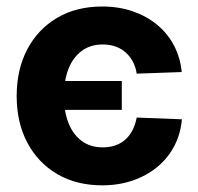

<svg xmlns="http://www.w3.org/2000/svg" viewBox="-20 -553 603 585"><path d="M291.5 11.7Q212.9 11.7 154.3 -22.7Q95.7 -57.1 63.2 -118.4Q30.8 -179.7 30.8 -260.3Q30.8 -341.3 63.2 -402.8Q95.7 -464.4 154.3 -498.8Q212.9 -533.2 291.5 -533.2Q341.8 -533.2 384.3 -518.6Q426.8 -503.9 458.7 -477.5Q490.7 -451.2 510 -414.6Q529.3 -377.9 533.7 -333.5L396.5 -328.6Q393.6 -348.6 385 -364.7Q376.5 -380.9 363.3 -392.8Q350.1 -404.8 332.5 -411.1Q314.9 -417.5 293 -417.5Q255.4 -417.5 229 -397.9Q202.6 -378.4 188.7 -343.3Q174.8 -308.1 174.8 -260.3Q174.8 -213.4 188.7 -178.2Q202.6 -143.1 229 -123.5Q255.4 -104 293 -104Q314.9 -104 332.5 -110.4Q350.1 -116.7 363 -128.7Q376 -140.6 384.3 -157.5Q392.6 -174.3 396.5 -194.8L534.2 -189.5Q530.3 -145 511.2 -108.4Q492.2 -71.8 460 -44.9Q427.7 -18.1 385 -3.2Q342.3 11.7 291.5 11.7ZM162.6 -218.3V-306.2H351.1V-218.3Z"/></svg>

Font: Inter 28pt
Style: Bold
Weight: 700
Designer: Rasmus Andersson
Foundry: rsms
Version: Version 4.001;git-66647c0bb